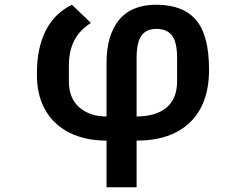

<svg xmlns="http://www.w3.org/2000/svg" viewBox="-20 -581 1040 811"><path d="M430 13Q339 13 271.5 -21.5Q204 -56 169 -120.5Q134 -185 136 -274Q136 -377 172.5 -450.5Q209 -524 284 -561L364 -484Q316 -454 293.5 -409.5Q271 -365 271 -305V-238Q271 -165 315.5 -127Q360 -89 430 -89V-314Q430 -433 483 -497Q536 -561 640 -561Q753 -561 808 -496.5Q863 -432 863 -287Q863 -142 783 -64.5Q703 13 557 13V210H430ZM557 -89Q637 -89 682.5 -126Q728 -163 728 -238V-337Q728 -403 706.5 -431Q685 -459 640 -459Q598 -459 577.5 -430.5Q557 -402 557 -336Z"/></svg>

Font: IBM Plex Sans JP SemiBold
Style: Regular
Weight: 600
Designer: Mike Abbink; Paul van der Laan; Pieter van Rosmalen; Wujin Sim; Yejin Wi; Jinhee Kim; Boomi Park; Yona Kim; Kichan Ma
Foundry: Sandoll Inc.
Version: Version 1.001